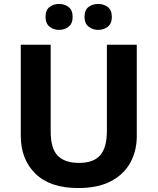

<svg xmlns="http://www.w3.org/2000/svg" viewBox="-20 -940 796 970"><path d="M671 -252Q671 -178 638.5 -118.5Q606 -59 540.5 -24.5Q475 10 375 10Q233 10 159 -62.5Q85 -135 85 -254V-714H236V-277Q236 -189 272 -153Q308 -117 379 -117Q453 -117 486.5 -156Q520 -195 520 -278V-714H671ZM210 -854Q210 -889 230 -904.5Q250 -920 278 -920Q306 -920 326.5 -904.5Q347 -889 347 -854Q347 -821 326.5 -805Q306 -789 278 -789Q250 -789 230 -805.5Q210 -822 210 -854ZM407 -854Q407 -889 427 -904.5Q447 -920 476 -920Q504 -920 524.5 -904.5Q545 -889 545 -854Q545 -821 524.5 -805Q504 -789 476 -789Q448 -789 427.5 -805.5Q407 -822 407 -854Z"/></svg>

Font: Noto Sans Sora Sompeng
Style: Bold
Weight: 700
Designer: Monotype Design Team. David Williams.
Foundry: Monotype Imaging Inc.
Version: Version 2.101